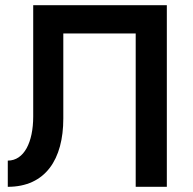

<svg xmlns="http://www.w3.org/2000/svg" viewBox="-20 -720 743 740"><path d="M623 -700H108V-271C108 -172 73 -101 10 -101V0C156 0 224 -107 224 -263V-591H503V0H623Z"/></svg>

Font: Jost Medium
Style: Regular
Weight: 500
Version: Version 3.710